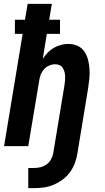

<svg xmlns="http://www.w3.org/2000/svg" viewBox="-20 -755 540 992"><path d="M156 217H126V113H156Q172 113 189 109Q206 105 220.5 94.5Q235 84 243.5 68.5Q252 53 255 37L313 -314Q315 -326 316 -338Q317 -350 316.5 -361.5Q316 -373 313 -384Q310 -395 304 -404.5Q298 -414 287.5 -418.5Q277 -423 265 -423Q250 -423 234.5 -416.5Q219 -410 208 -398Q197 -386 191 -371Q185 -356 183 -341L126 0H1L97 -580H57V-653H109L123 -735H248L234 -653H290V-580H222L201 -451Q212 -468 226.5 -483Q241 -498 258.5 -508Q276 -518 295 -523Q314 -528 333 -528Q359 -528 381 -518Q403 -508 416 -488.5Q429 -469 435 -445.5Q441 -422 442.5 -397Q444 -372 441.5 -347Q439 -322 435 -297L380 37Q376 62 367 87Q358 112 342 134Q326 156 304 172.5Q282 189 257 199.5Q232 210 206.5 213.5Q181 217 156 217Z"/></svg>

Font: Iosevka SS04 Extrabold
Style: Italic
Weight: 800
Italic angle: -9°
Monospace: yes
Designer: Belleve Invis
Foundry: Belleve Invis
Version: Version 19.0.0; ttfautohint (v1.8.4)